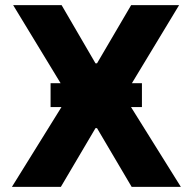

<svg xmlns="http://www.w3.org/2000/svg" viewBox="-20 -727 750 747"><path d="M351.6 -480.5H357.4L490.2 -707H676.8L493.2 -403.3H532.2V-310.5H489.7L683.6 0H492.2L357.4 -228.5H351.6L216.8 0H26.4L219.2 -310.5H176.8V-403.3H215.8L31.2 -707H219.7Z"/></svg>

Font: Pretendard JP ExtraBold
Style: Regular
Weight: 800
Designer: Base glyphs from Inter by Rasmus Andersson; Hangeul glyphs from Noto Sans CJK(Source Han Sans) by Jang Soo-young and Kan
Foundry: Kil Hyung-jin
Version: Version 1.309